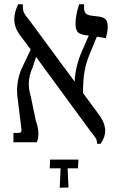

<svg xmlns="http://www.w3.org/2000/svg" viewBox="-20 -667 549 900"><path d="M401 -415Q384 -375 376.5 -333.5Q369 -292 369 -231L439 -136Q473 -93 473 -54Q473 -38 468 -24.5Q463 -11 452 7H435Q435 -8 429.5 -18Q424 -28 407 -48L149 -400L134 -354Q115 -312 115 -272Q115 -246 124 -216L148 -101Q160 -68 160 -41Q160 -20 153 0H43V-44H66Q76 -44 79 -49Q82 -54 80 -66L63 -203Q60 -223 60 -242Q60 -303 87 -357L124 -435L80 -494Q47 -534 47 -576Q47 -609 65 -647H87V-634Q87 -619 93 -606.5Q99 -594 114 -577L330 -284Q333 -355 364 -427L396 -500L376 -503Q351 -507 342.5 -519Q334 -531 334 -555Q334 -596 351 -647H374V-632Q374 -614 381 -605.5Q388 -597 406 -594L446 -589Q466 -586 475.5 -575.5Q485 -565 485 -541Q485 -525 481 -509Q477 -493 476 -488L434 -495ZM264 122H213L215 81H348L345 122H297L301 212L260 213Z"/></svg>

Font: Noto Serif Hebrew Narrow
Style: Regular
Weight: 400
Width: 4
Designer: Monotype Design Team
Foundry: Monotype Imaging Inc.
Version: Version 1.000